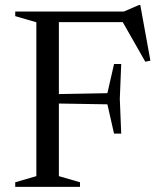

<svg xmlns="http://www.w3.org/2000/svg" viewBox="-20 -730 624 750"><path d="M453.5 -480 448 -344 453.5 -208H425.5L399.5 -322.5L153.5 -326.5V-361.5L399.5 -366L425.5 -480ZM523 -710.5H528L567.5 -493L547.5 -489L453 -655L523 -643.5H142.5V-685H464ZM210 -685V-42L292.5 -18V0H39.5V-18L122 -42V-643L39.5 -667V-685Z"/></svg>

Font: Newsreader 36pt
Style: Regular
Weight: 400
Designer: Hugues Gentile
Foundry: Production Type
Version: Version 1.003